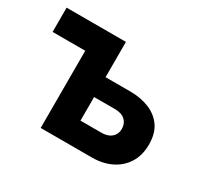

<svg xmlns="http://www.w3.org/2000/svg" viewBox="-102 -607 805 754"><g transform="rotate(30 300.5 -230.0)"><path d="M5 -350V-460H274V-300H386Q434 -300 472 -284.5Q510 -269 532 -237.5Q554 -206 554 -156Q554 -107 532 -72Q510 -37 472 -18.5Q434 0 386 0H153V-350ZM274 -103H368Q388 -103 402 -109.5Q416 -116 423.5 -128Q431 -140 431 -156Q431 -180 415 -195Q399 -210 368 -210H274Z"/></g></svg>

Font: Venryn Sans SemiBold
Style: Regular
Weight: 600
Designer: Owen Earl, indestructible type* (font) & Cristiano Sobral (main changes)
Version: Version 3.60;October 28, 2020;FontCreator 13.0.0.2681 64-bit